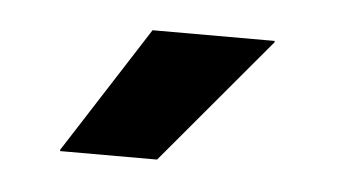

<svg xmlns="http://www.w3.org/2000/svg" viewBox="-27 -721 377 213"><g transform="rotate(5 161.5 -615.0)"><path d="M45.5 -544.5 136 -685.5H272V-684L153.5 -543H45.5Z"/></g></svg>

Font: Anek Kannada SemiBold
Style: Regular
Weight: 600
Version: Version 1.003